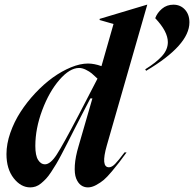

<svg xmlns="http://www.w3.org/2000/svg" viewBox="-20 -793 834 825"><path d="M604 -495.1Q651.9 -524.9 676.5 -552.5Q701.2 -580.1 701.2 -611.8Q701.2 -657.7 647 -714.8Q655.3 -737.8 676 -755.4Q696.8 -772.9 725.1 -772.9Q754.9 -772.9 774.4 -752Q793.9 -731 793.9 -696.8Q793.9 -599.1 607.9 -488.8ZM7.8 -130.9Q7.8 -174.8 24.4 -222.4Q41 -270 68.4 -312.3Q95.7 -354.5 131.8 -393.1Q168 -431.6 206.5 -459.5Q245.1 -487.3 284.9 -503.7Q324.7 -520 357.9 -520Q384.8 -520 416 -508.8L467.8 -689.9L408.2 -707V-711.9L611.8 -772.9H612.8L439 -168Q412.1 -74.2 448.2 -74.2Q460.4 -74.2 474.4 -88.4Q488.3 -102.5 515.1 -138.2H523.9Q502 -108.4 492.2 -95.5Q482.4 -82.5 461.2 -57.1Q439.9 -31.7 426 -20Q412.1 -8.3 393.3 2Q374.5 12.2 357.9 12.2Q340.8 12.2 327.9 2.7Q314.9 -6.8 307.1 -26.6Q299.3 -46.4 301.5 -82.5Q303.7 -118.7 317.9 -166L377 -370.1H368.2L328.1 -293Q314.9 -268.1 297.6 -233.6Q280.3 -199.2 269.8 -178.7Q259.3 -158.2 245.1 -131.1Q231 -104 221.4 -88.1Q211.9 -72.3 199.7 -53.7Q187.5 -35.2 177.7 -24.9Q168 -14.6 156.5 -5.1Q145 4.4 133.5 8.3Q122.1 12.2 109.9 12.2Q69.8 12.2 38.8 -27.3Q7.8 -66.9 7.8 -130.9ZM131.8 -166Q131.8 -124.5 143.8 -105.7Q155.8 -86.9 172.9 -86.9Q196.8 -86.9 224.1 -129.4Q251.5 -171.9 317.9 -298.8L398.9 -455.1Q384.3 -469.2 374.3 -477.5Q364.3 -485.8 348.9 -493.4Q333.5 -501 319.8 -501Q279.8 -501 235.6 -450.2Q191.4 -399.4 161.6 -320.1Q131.8 -240.7 131.8 -166Z"/></svg>

Font: Nyght Serif Medium Italic
Style: Regular
Weight: 500
Italic angle: -16°
Designer: Maksym Kobuzan
Version: Version 0.410;Glyphs 3.1.2 (3151)